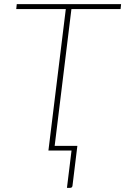

<svg xmlns="http://www.w3.org/2000/svg" viewBox="-20 -723 602 922"><path d="M323 -679.5 242.5 -22.5H351.5L328 169.5Q326.5 179 317 179H301.5L323.5 0H212.5L296 -679.5H58L60.5 -703H561.5L559 -679.5Z"/></svg>

Font: Lato ExtraLight
Style: Italic
Weight: 275
Italic angle: -7°
Designer: Lukasz Dziedzic with Adam Twardoch and Botio Nikoltchev
Foundry: tyPoland Lukasz Dziedzic
Version: Version 2.015; 2015-08-06; http://www.latofonts.com/